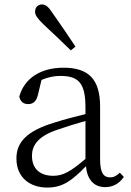

<svg xmlns="http://www.w3.org/2000/svg" viewBox="-20 -831 589 865"><path d="M454 12C487 12 516 -2 538 -34L520 -53C505 -39 493 -32 476 -32C448 -32 431 -50 431 -113V-351C431 -476 377 -526 266 -526C162 -526 89 -477 67 -396C71 -375 84 -362 107 -362C130 -362 144 -375 151 -404L167 -471C196 -483 223 -489 251 -489C330 -489 365 -461 365 -349V-317C320 -306 273 -294 226 -279C96 -240 54 -187 54 -117C54 -31 115 14 193 14C262 14 304 -17 367 -82C373 -23 402 12 454 12ZM320 -621C287 -671 252 -722 219 -769C199 -800 186 -811 169 -811C153 -811 138 -800 138 -778C138 -763 148 -749 174 -723C214 -686 256 -646 299 -604ZM124 -129C124 -174 149 -217 240 -247C280 -261 323 -274 365 -286V-115C298 -58 264 -39 220 -39C162 -39 124 -69 124 -129Z"/></svg>

Font: Kiri Minchoo Light
Style: Regular
Weight: 300
Designer: Ryoko NISHIZUKA 西塚涼子 (kana & ideographs); Frank Grießhammer (Latin, Greek & Cyrillic);
akenotsuki.com/eyeben/fonts/ (U+
Foundry: Adobe
akenotsuki.com/eyeben/fonts/
Version: Version 4.002;hotconv 1.0.119;makeotfexe 2.5.65604